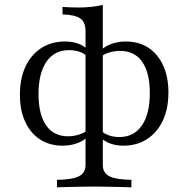

<svg xmlns="http://www.w3.org/2000/svg" viewBox="-20 -601 792 807"><path d="M219.4 186.3V154.8Q283.9 154 311.7 139.9Q339.5 125.8 339.5 92.7V-469.4Q339.5 -508.1 317.7 -523.4Q296 -538.7 242.7 -540.3V-571.8Q256.5 -571 274.2 -570.2Q291.9 -569.4 309.7 -569.4Q338.7 -569.4 364.1 -572.2Q389.5 -575 412.1 -580.6V92.7Q412.1 125.8 439.9 139.9Q467.7 154 532.3 154.8V186.3Q516.9 185.5 491.1 185.1Q465.3 184.7 435.5 183.9Q405.6 183.1 375.8 183.1Q346.8 183.1 316.5 183.9Q286.3 184.7 260.9 185.1Q235.5 185.5 219.4 186.3ZM243.5 11.3Q188.7 11.3 148.4 -14.9Q108.1 -41.1 85.9 -89.1Q63.7 -137.1 63.7 -202.4Q63.7 -271 87.1 -321Q110.5 -371 153.2 -398.8Q196 -426.6 253.2 -426.6Q283.9 -426.6 308.5 -417.7Q333.1 -408.9 346.8 -393.5L344.4 -365.3Q333.1 -377.4 312.9 -383.9Q292.7 -390.3 270.2 -390.3Q208.9 -390.3 175.4 -341.9Q141.9 -293.5 141.9 -205.6Q141.9 -120.2 173.8 -74.2Q205.6 -28.2 266.1 -28.2Q289.5 -28.2 311.3 -35.1Q333.1 -41.9 346 -52.4L348.4 -27.4Q334.7 -10.5 306 0.4Q277.4 11.3 243.5 11.3ZM498.4 11.3Q467.7 11.3 443.1 2Q418.5 -7.3 404 -21.8L407.3 -50Q418.5 -38.7 438.3 -31.9Q458.1 -25 481.5 -25Q542.7 -25 576.2 -73.4Q609.7 -121.8 609.7 -209.7Q609.7 -295.2 577.8 -341.1Q546 -387.1 484.7 -387.1Q462.1 -387.1 439.9 -380.6Q417.7 -374.2 405.6 -362.9L403.2 -387.9Q417.7 -404.8 446.4 -415.7Q475 -426.6 508.1 -426.6Q563.7 -426.6 603.6 -400.4Q643.5 -374.2 665.7 -326.2Q687.9 -278.2 687.9 -212.1Q687.9 -144.4 664.5 -94.4Q641.1 -44.4 598.4 -16.5Q555.6 11.3 498.4 11.3Z"/></svg>

Font: Playfair 12pt Light
Style: Regular
Weight: 300
Designer: Claus Eggers Sørensen
Foundry: Claus Eggers Sørensen
Version: Version 2.000;gftools[0.9.28]